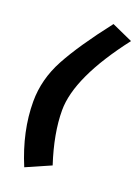

<svg xmlns="http://www.w3.org/2000/svg" viewBox="-155 -831 695 957"><g transform="rotate(20 193.0 -352.5)"><path d="M275 -764 386 -714Q181 -448 181 -273Q181 -151 231 2L101 59Q31 -108 31 -265Q31 -383 90.5 -493Q150 -603 275 -764Z"/></g></svg>

Font: Raleway-v4020 ExtraBold
Style: Italic
Weight: 800
Italic angle: -12°
Designer: Matt McInerney, Pablo Impallari, Rodrigo Fuenzalida
Foundry: Matt McInerney, Pablo Impallari, Rodrigo Fuenzalida
Version: Version 4.020;PS 004.020;hotconv 1.0.88;makeotf.lib2.5.64775